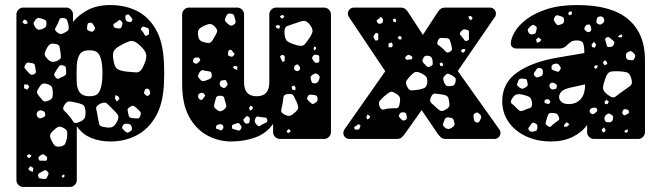

<svg xmlns="http://www.w3.org/2000/svg" viewBox="-20 -550 2613 760"><path d="M72 190Q61 190 53 182Q45 174 45 163V-493Q45 -504 53 -512Q61 -520 72 -520H242Q253 -520 261 -512Q269 -504 269 -493V-463Q292 -492 328.5 -511Q365 -530 417 -530Q475 -530 521.5 -507Q568 -484 597 -433.5Q626 -383 629 -299Q630 -277 630 -260Q630 -243 629 -220Q626 -142 597.5 -91Q569 -40 522 -15Q475 10 417 10Q375 10 341 -4Q307 -18 284 -50V163Q284 174 276 182Q268 190 257 190ZM498 -483Q494 -488 491 -491Q488 -494 482 -492Q476 -489 476 -485Q476 -481 477 -474Q478 -466 487 -464Q492 -463 495.5 -462.5Q499 -462 502 -467Q505 -472 503.5 -475Q502 -478 498 -483ZM230 -479Q218 -480 215.5 -473Q213 -466 208 -455Q203 -445 199 -438.5Q195 -432 204 -424Q214 -415 221 -415.5Q228 -416 240 -423Q250 -428 251.5 -434Q253 -440 251 -452Q248 -464 245.5 -470.5Q243 -477 230 -479ZM142 -477Q133 -480 128 -478Q123 -476 118 -468Q112 -460 113 -455.5Q114 -451 119 -443Q125 -435 130 -433Q135 -431 144 -434Q155 -438 159.5 -442Q164 -446 164 -457Q164 -468 158.5 -471Q153 -474 142 -477ZM85 -469 75 -473 69 -461 79 -454 90 -458ZM459 -468Q453 -473 449.5 -469Q446 -465 439 -461Q434 -458 431 -456Q428 -454 429 -448Q431 -442 434 -440.5Q437 -439 444 -438Q451 -437 455 -437.5Q459 -438 462 -445Q465 -453 465 -457.5Q465 -462 459 -468ZM351 -450Q347 -456 344 -458.5Q341 -461 334 -460Q327 -458 326.5 -454Q326 -450 325 -443Q324 -437 325 -434Q326 -431 332 -428Q339 -425 343 -424.5Q347 -424 352 -429Q357 -435 356 -439Q355 -443 351 -450ZM559 -441Q552 -444 548.5 -444.5Q545 -445 540 -440Q536 -434 539 -431Q542 -428 546 -423Q551 -416 552.5 -411.5Q554 -407 561 -409Q569 -412 569.5 -416.5Q570 -421 570 -429Q570 -435 567.5 -437Q565 -439 559 -441ZM534 -370Q512 -391 496.5 -387.5Q481 -384 455 -369Q433 -357 429 -344Q425 -331 430 -307Q434 -284 444.5 -277Q455 -270 478 -267Q505 -264 520.5 -263.5Q536 -263 547 -287Q561 -316 559 -332.5Q557 -349 534 -370ZM199 -376Q185 -379 178.5 -375Q172 -371 165 -359Q158 -345 157 -337Q156 -329 167 -318Q177 -307 185.5 -305.5Q194 -304 208 -310Q221 -316 221 -324Q221 -332 219 -346Q217 -360 215 -367Q213 -374 199 -376ZM334 -169Q362 -169 371.5 -184.5Q381 -200 384 -227Q387 -260 384 -293Q381 -320 371.5 -335.5Q362 -351 334 -351Q306 -351 296 -335.5Q286 -320 284 -293Q283 -271 283 -256.5Q283 -242 284 -219Q286 -195 297.5 -182Q309 -169 334 -169ZM120 -281Q119 -289 117.5 -293.5Q116 -298 108 -300Q98 -302 91.5 -302.5Q85 -303 80 -293Q74 -284 78.5 -279Q83 -274 90 -266Q96 -259 100.5 -255.5Q105 -252 114 -256Q123 -260 122 -265.5Q121 -271 120 -281ZM229 -291Q219 -294 215 -289Q211 -284 205 -275Q199 -265 195.5 -259Q192 -253 200 -244Q207 -235 213 -239Q219 -243 230 -247Q238 -251 240.5 -254.5Q243 -258 242 -266Q241 -276 240.5 -282.5Q240 -289 229 -291ZM165 -218Q151 -221 145.5 -217Q140 -213 133 -201Q126 -191 126.5 -184.5Q127 -178 135 -169Q144 -158 150 -151.5Q156 -145 170 -151Q184 -156 187 -164Q190 -172 189 -188Q188 -202 183.5 -208Q179 -214 165 -218ZM90 -215 76 -216 75 -201 88 -195 96 -206ZM574 -186Q572 -193 570 -196Q568 -199 562 -199Q556 -199 554.5 -196Q553 -193 551 -187Q548 -180 555 -175Q559 -172 561.5 -170.5Q564 -169 568 -172Q576 -177 574 -186ZM449 -168 437 -174 435 -160 442 -148 453 -158ZM318 -114Q316 -132 307 -136Q298 -140 281 -144Q263 -148 253.5 -148.5Q244 -149 234 -133Q226 -119 234 -112Q242 -105 253 -92Q264 -79 269.5 -69Q275 -59 292 -66Q311 -74 315.5 -83.5Q320 -93 318 -114ZM426 -118Q412 -133 403 -140.5Q394 -148 376 -139Q358 -130 361 -118Q364 -106 367 -87Q370 -69 372.5 -59Q375 -49 393 -47Q414 -43 424 -47Q434 -51 444 -70Q452 -87 446 -96Q440 -105 426 -118ZM526 -117Q517 -126 511 -130Q505 -134 495 -127Q484 -121 485 -114Q486 -107 489 -95Q491 -86 495.5 -84.5Q500 -83 509 -82Q519 -81 525 -81Q531 -81 535 -90Q539 -100 536.5 -105Q534 -110 526 -117ZM159 -99Q158 -106 154.5 -108.5Q151 -111 144 -113Q133 -115 127 -105Q122 -95 129 -87Q136 -79 146 -83Q153 -86 156.5 -88.5Q160 -91 159 -99ZM486 -60Q477 -61 473 -59.5Q469 -58 465 -51Q462 -44 465 -40.5Q468 -37 473 -32Q478 -27 481.5 -25.5Q485 -24 491 -27Q498 -31 500.5 -34Q503 -37 502 -45Q500 -53 497 -56Q494 -59 486 -60ZM231 -44Q217 -51 209.5 -47.5Q202 -44 191 -33Q180 -23 178.5 -15.5Q177 -8 183 4Q190 19 196 25.5Q202 32 219 30Q234 27 238 19Q242 11 245 -4Q247 -20 246 -28Q245 -36 231 -44ZM105 66 95 60 86 66 90 74 98 75ZM157 64Q150 58 142 64Q136 68 133.5 71Q131 74 133 80Q135 86 138.5 86Q142 86 149 86Q156 86 160 86.5Q164 87 166 81Q168 74 165.5 71Q163 68 157 64ZM112 115 100 108 92 118 98 126 110 130ZM167 128Q161 122 156.5 124Q152 126 145 130Q138 134 134 136.5Q130 139 131 147Q133 155 137.5 156Q142 157 150 158Q157 159 160.5 158Q164 157 167 150Q171 143 172 138.5Q173 134 167 128ZM235 141 227 143 224 149 230 154 235 149Z M895 10Q845 10 800.5 -14Q756 -38 728.5 -88Q701 -138 701 -217V-493Q701 -504 709 -512Q717 -520 728 -520H919Q930 -520 938 -512Q946 -504 946 -493V-224Q946 -169 996 -169Q1046 -169 1046 -224V-493Q1046 -504 1054 -512Q1062 -520 1073 -520H1263Q1274 -520 1282 -512Q1290 -504 1290 -493V-27Q1290 -16 1282 -8Q1274 0 1263 0H1088Q1077 0 1069 -8Q1061 -16 1061 -27V-60Q1036 -23 992 -6.5Q948 10 895 10ZM893 -496Q883 -497 879.5 -493Q876 -489 873 -480Q869 -472 871 -468Q873 -464 879 -458Q886 -452 890.5 -449.5Q895 -447 903 -451Q912 -456 912.5 -461.5Q913 -467 910 -476Q908 -486 905.5 -490.5Q903 -495 893 -496ZM1106 -487 1096 -491 1088 -485 1093 -478 1100 -477ZM1206 -453Q1193 -468 1183 -467.5Q1173 -467 1155 -460Q1132 -452 1118.5 -447.5Q1105 -443 1106 -420Q1107 -394 1118.5 -386Q1130 -378 1155 -371Q1176 -365 1184.5 -373Q1193 -381 1205 -400Q1216 -416 1217 -426.5Q1218 -437 1206 -453ZM832 -443Q820 -455 811.5 -455Q803 -455 788 -448Q773 -441 767.5 -434Q762 -427 764 -411Q766 -395 773 -389.5Q780 -384 796 -381Q810 -378 815.5 -383.5Q821 -389 828 -402Q836 -415 839 -423Q842 -431 832 -443ZM1089 -448 1079 -451 1071 -447 1074 -439 1085 -436ZM1231 -363 1224 -366 1221 -358 1225 -350 1231 -357ZM900 -347Q896 -354 890 -353Q883 -351 883 -342Q883 -337 882.5 -333.5Q882 -330 888 -328Q895 -325 898.5 -325.5Q902 -326 906 -332Q910 -336 907 -339Q904 -342 900 -347ZM1244 -317Q1244 -324 1243.5 -327.5Q1243 -331 1237 -332Q1230 -334 1226 -333.5Q1222 -333 1218 -327Q1214 -321 1216 -317.5Q1218 -314 1222 -308Q1226 -303 1229 -301.5Q1232 -300 1238 -302Q1244 -304 1244 -307.5Q1244 -311 1244 -317ZM1103 -331Q1095 -335 1091 -329Q1088 -326 1089 -324Q1090 -322 1092 -318Q1095 -313 1096 -309Q1097 -305 1102 -306Q1108 -308 1107 -311.5Q1106 -315 1107 -321Q1108 -329 1103 -331ZM771 -317Q767 -322 763.5 -322.5Q760 -323 753 -322Q745 -320 744 -309Q743 -303 752 -299Q759 -296 763 -301Q768 -306 771 -308.5Q774 -311 771 -317ZM1166 -286Q1163 -291 1161 -293.5Q1159 -296 1153 -294Q1144 -291 1144 -280Q1144 -272 1154 -269Q1161 -267 1166 -274Q1170 -280 1166 -286ZM920 -286 910 -290 902 -284 908 -277 919 -273ZM818 -255Q817 -266 810 -267Q803 -268 792 -270Q784 -273 779.5 -272Q775 -271 770 -264Q765 -256 764 -250.5Q763 -245 770 -238Q776 -230 781.5 -229Q787 -228 797 -232Q808 -236 813.5 -239.5Q819 -243 818 -255ZM1239 -255Q1232 -260 1227.5 -259Q1223 -258 1216 -253Q1210 -249 1209.5 -245Q1209 -241 1211 -234Q1213 -226 1215.5 -223Q1218 -220 1225 -220Q1237 -220 1242 -232Q1245 -240 1245.5 -244.5Q1246 -249 1239 -255ZM879 -223Q877 -228 875 -231Q873 -234 868 -233Q860 -232 856 -231Q852 -230 850 -222Q849 -214 851.5 -210.5Q854 -207 862 -203Q868 -200 870.5 -203Q873 -206 878 -210Q883 -215 879 -223ZM1145 -212 1134 -207 1137 -195 1149 -193 1150 -203ZM790 -176Q784 -185 775 -182Q764 -179 764 -170Q764 -159 774 -155Q779 -153 781 -156Q783 -159 786 -163Q789 -167 791 -169.5Q793 -172 790 -176ZM1154 -147Q1147 -162 1142 -171Q1137 -180 1120 -178Q1103 -176 1102 -165.5Q1101 -155 1098 -138Q1095 -123 1093 -114Q1091 -105 1105 -97Q1120 -89 1128.5 -92Q1137 -95 1150 -107Q1161 -117 1160.5 -125Q1160 -133 1154 -147ZM1216 -175Q1208 -176 1204 -174.5Q1200 -173 1197 -166Q1194 -160 1196.5 -156.5Q1199 -153 1204 -148Q1210 -143 1213.5 -140Q1217 -137 1223 -140Q1232 -145 1235 -149Q1238 -153 1237 -162Q1235 -171 1230 -172.5Q1225 -174 1216 -175ZM874 -140Q869 -154 867.5 -162.5Q866 -171 851 -171Q837 -171 835 -162.5Q833 -154 829 -140Q826 -130 828.5 -125.5Q831 -121 839 -115Q847 -109 852 -109.5Q857 -110 865 -115Q873 -121 875 -126Q877 -131 874 -140ZM981 -126 972 -132 966 -123 969 -112 979 -117ZM962 -89Q958 -91 955.5 -89.5Q953 -88 950 -84Q946 -80 944 -77.5Q942 -75 945 -70Q948 -64 951 -62Q954 -60 960 -61Q966 -62 967 -65.5Q968 -69 969 -76Q970 -85 962 -89ZM1038 -76Q1036 -84 1030.5 -84.5Q1025 -85 1016 -86Q1007 -87 1001 -88.5Q995 -90 991 -82Q987 -72 989 -66.5Q991 -61 998 -54Q1005 -48 1009 -51.5Q1013 -55 1021 -59Q1029 -63 1034 -65Q1039 -67 1038 -76ZM929 -59Q925 -64 921.5 -63Q918 -62 912 -60Q905 -58 901.5 -56.5Q898 -55 898 -48Q898 -41 902 -39.5Q906 -38 912 -37Q920 -34 924 -33Q928 -32 933 -38Q937 -44 935.5 -48.5Q934 -53 929 -59ZM863 -52Q859 -60 849 -58Q842 -57 839 -55Q836 -53 835 -47Q834 -41 838 -40Q842 -39 847 -37Q851 -35 854 -34Q857 -33 860 -37Q867 -45 863 -52ZM1131 -30 1124 -40 1116 -33 1115 -26 1123 -24Z M1363 0Q1353 0 1346 -7Q1339 -14 1339 -24Q1339 -26 1340 -30Q1341 -34 1343 -37L1505 -268L1361 -483Q1357 -489 1357 -496Q1357 -506 1364 -513Q1371 -520 1381 -520H1564Q1579 -520 1586 -513Q1593 -506 1596 -501L1654 -412L1712 -501Q1715 -506 1722 -513Q1729 -520 1744 -520H1919Q1929 -520 1936 -513Q1943 -506 1943 -497Q1943 -492 1942 -488.5Q1941 -485 1939 -483L1792 -269L1957 -37Q1961 -32 1961 -24Q1961 -14 1954 -7Q1947 0 1937 0H1745Q1732 0 1725.5 -6Q1719 -12 1715 -17L1649 -114L1580 -17Q1577 -13 1570.5 -6.5Q1564 0 1550 0ZM1844 -487 1834 -485 1837 -475 1845 -470 1851 -479ZM1490 -481Q1486 -484 1484 -481Q1482 -478 1478 -475Q1474 -472 1472 -470.5Q1470 -469 1472 -464Q1476 -455 1484 -456Q1494 -457 1496 -466Q1498 -476 1490 -481ZM1544 -477 1535 -474 1537 -464 1547 -462 1548 -471ZM1836 -410Q1836 -419 1836.5 -424.5Q1837 -430 1828 -432Q1819 -435 1814 -433Q1809 -431 1803 -423Q1798 -416 1802 -412Q1806 -408 1811 -401Q1816 -395 1819 -390.5Q1822 -386 1830 -389Q1837 -392 1836.5 -397Q1836 -402 1836 -410ZM1473 -419Q1468 -421 1466 -418Q1464 -415 1461 -411Q1456 -405 1460 -399Q1463 -394 1465 -391Q1467 -388 1472 -390Q1478 -391 1477.5 -395Q1477 -399 1477 -405Q1477 -410 1477.5 -413.5Q1478 -417 1473 -419ZM1569 -405 1560 -408 1554 -400 1560 -394H1569ZM1747 -399Q1733 -400 1725.5 -400Q1718 -400 1713 -388Q1708 -376 1714.5 -372Q1721 -368 1731 -359Q1740 -351 1745 -345Q1750 -339 1761 -345Q1771 -352 1769 -359Q1767 -366 1765 -378Q1762 -388 1759.5 -393Q1757 -398 1747 -399ZM1535 -371 1531 -382 1518 -378V-363H1531ZM1822 -356H1811L1804 -348L1812 -341L1820 -346ZM1602 -332Q1597 -335 1591 -330Q1587 -327 1585 -325Q1583 -323 1585 -318Q1587 -313 1590 -313.5Q1593 -314 1598 -314Q1603 -315 1606.5 -314.5Q1610 -314 1612 -320Q1613 -325 1610 -327Q1607 -329 1602 -332ZM1692 -312Q1690 -320 1687.5 -323.5Q1685 -327 1677 -329Q1668 -330 1663.5 -328.5Q1659 -327 1655 -319Q1651 -311 1652.5 -306.5Q1654 -302 1661 -296Q1667 -289 1671.5 -286Q1676 -283 1685 -288Q1693 -292 1693 -297Q1693 -302 1692 -312ZM1729 -303 1720 -299 1723 -289 1732 -288 1734 -296ZM1647 -260Q1633 -267 1625 -265Q1617 -263 1606 -251Q1594 -239 1589 -230.5Q1584 -222 1592 -206Q1600 -191 1610 -192Q1620 -193 1637 -195Q1652 -198 1660 -202Q1668 -206 1671 -221Q1673 -238 1667.5 -245.5Q1662 -253 1647 -260ZM1770 -251Q1761 -256 1756 -258Q1751 -260 1743 -253Q1735 -245 1734.5 -239.5Q1734 -234 1738 -223Q1743 -213 1748 -210.5Q1753 -208 1764 -209Q1775 -210 1778.5 -214.5Q1782 -219 1784 -230Q1785 -239 1781.5 -242.5Q1778 -246 1770 -251ZM1545 -181Q1531 -190 1522.5 -185Q1514 -180 1501 -169Q1489 -158 1483 -150.5Q1477 -143 1483 -127Q1490 -113 1499.5 -116.5Q1509 -120 1525 -121Q1539 -122 1548.5 -121.5Q1558 -121 1561 -135Q1565 -153 1563 -162.5Q1561 -172 1545 -181ZM1730 -176Q1713 -178 1703 -179.5Q1693 -181 1686 -166Q1679 -150 1686 -143.5Q1693 -137 1706 -125Q1716 -115 1723.5 -111.5Q1731 -108 1743 -116Q1757 -123 1758.5 -130.5Q1760 -138 1757 -153Q1755 -166 1749 -170Q1743 -174 1730 -176ZM1581 -105Q1573 -106 1569 -105Q1565 -104 1561 -98Q1557 -91 1559.5 -88Q1562 -85 1567 -79Q1571 -75 1574 -73.5Q1577 -72 1583 -74Q1589 -77 1590 -80Q1591 -83 1590 -89Q1589 -96 1588 -99.5Q1587 -103 1581 -105ZM1881 -96Q1876 -101 1872.5 -103.5Q1869 -106 1862 -103Q1855 -99 1854.5 -95Q1854 -91 1855 -83Q1856 -75 1858 -71Q1860 -67 1868 -65Q1875 -64 1877 -68.5Q1879 -73 1883 -80Q1887 -89 1881 -96ZM1445 -90 1435 -97 1430 -86 1434 -77 1443 -82ZM1778 -66Q1776 -77 1772 -80.5Q1768 -84 1757 -85Q1747 -86 1743.5 -82Q1740 -78 1737 -69Q1733 -60 1733.5 -55.5Q1734 -51 1741 -45Q1753 -35 1766 -43Q1774 -48 1777.5 -52.5Q1781 -57 1778 -66ZM1404 -56Q1399 -59 1396.5 -57Q1394 -55 1390 -52Q1386 -50 1383.5 -48Q1381 -46 1383 -41Q1384 -37 1387 -37Q1390 -37 1395 -37Q1402 -37 1403 -42Q1405 -47 1406.5 -50Q1408 -53 1404 -56Z M2162 10Q2105 10 2061 -11Q2017 -32 1992.5 -68Q1968 -104 1968 -149Q1968 -222 2027.5 -263.5Q2087 -305 2187 -322L2293 -340Q2293 -366 2288.5 -378Q2284 -390 2263 -390Q2249 -390 2240.5 -384.5Q2232 -379 2222 -369Q2211 -358 2194 -358H2024Q2014 -358 2007.5 -364Q2001 -370 2002 -380Q2003 -399 2018 -424.5Q2033 -450 2064.5 -474Q2096 -498 2145.5 -514Q2195 -530 2265 -530Q2401 -530 2467 -473.5Q2533 -417 2533 -314V-27Q2533 -16 2525 -8Q2517 0 2506 0H2331Q2320 0 2312 -8Q2304 -16 2304 -27V-55Q2282 -25 2245.5 -7.5Q2209 10 2162 10ZM2244 -504H2234L2229 -498L2233 -489L2243 -493ZM2202 -485Q2193 -488 2187.5 -489.5Q2182 -491 2177 -484Q2171 -475 2172.5 -470Q2174 -465 2180 -457Q2185 -450 2189.5 -450.5Q2194 -451 2202 -454Q2213 -457 2213 -469Q2213 -482 2202 -485ZM2370 -477Q2366 -486 2355 -485Q2344 -484 2342 -474Q2341 -467 2341 -463Q2341 -459 2347 -455Q2354 -452 2357.5 -453Q2361 -454 2367 -459Q2375 -466 2370 -477ZM2310 -453Q2298 -453 2294 -441Q2292 -435 2294 -432.5Q2296 -430 2301 -426Q2308 -420 2316 -425Q2322 -429 2320 -439Q2318 -445 2317 -449Q2316 -453 2310 -453ZM2097 -449Q2091 -453 2087.5 -451Q2084 -449 2078 -444Q2073 -439 2070.5 -436Q2068 -433 2070 -426Q2073 -419 2076.5 -416Q2080 -413 2088 -414Q2096 -415 2099 -418Q2102 -421 2103 -429Q2105 -437 2104.5 -441Q2104 -445 2097 -449ZM2442 -414 2433 -411 2425 -405 2434 -402 2443 -403ZM2400 -395Q2394 -400 2390.5 -402.5Q2387 -405 2380 -401Q2374 -397 2375.5 -392.5Q2377 -388 2379 -381Q2381 -374 2382 -369Q2383 -364 2390 -364Q2399 -364 2403 -366Q2407 -368 2411 -376Q2413 -384 2409.5 -387Q2406 -390 2400 -395ZM2123 -393 2112 -402 2102 -394 2105 -381 2116 -384ZM2340 -373 2331 -385 2322 -374 2323 -364 2334 -361ZM2489 -339Q2483 -345 2479 -347Q2475 -349 2468 -345Q2460 -341 2458.5 -336.5Q2457 -332 2458 -324Q2460 -316 2463.5 -314.5Q2467 -313 2475 -312Q2482 -311 2485.5 -312Q2489 -313 2492 -320Q2498 -331 2489 -339ZM2382 -305 2375 -312 2366 -303 2373 -292 2384 -296ZM2193 -293Q2186 -301 2175 -297Q2168 -295 2165.5 -292.5Q2163 -290 2163 -283Q2163 -276 2166 -274Q2169 -272 2176 -270Q2183 -267 2187.5 -266Q2192 -265 2196 -272Q2201 -278 2199.5 -282Q2198 -286 2193 -293ZM2345 -292 2336 -291 2331 -285 2337 -277 2345 -283ZM2119 -280Q2111 -282 2107.5 -279.5Q2104 -277 2100 -270Q2095 -264 2093.5 -259.5Q2092 -255 2097 -249Q2102 -243 2106 -243.5Q2110 -244 2118 -247Q2129 -251 2129 -261Q2129 -269 2128 -273.5Q2127 -278 2119 -280ZM2479 -239Q2473 -260 2461.5 -263.5Q2450 -267 2428 -268Q2406 -269 2395 -265.5Q2384 -262 2377 -242Q2368 -218 2367 -203.5Q2366 -189 2387 -174Q2406 -159 2417 -168Q2428 -177 2448 -191Q2466 -203 2475.5 -211Q2485 -219 2479 -239ZM2048 -239Q2041 -239 2038 -238Q2035 -237 2032 -231Q2029 -223 2027 -217.5Q2025 -212 2032 -207Q2040 -200 2045.5 -199Q2051 -198 2060 -204Q2069 -209 2069 -214.5Q2069 -220 2066 -230Q2065 -237 2060.5 -237.5Q2056 -238 2048 -239ZM2174 -221Q2164 -225 2158 -219Q2152 -213 2157 -203Q2162 -195 2170 -196Q2177 -197 2180 -198.5Q2183 -200 2184 -207Q2185 -213 2182.5 -215.5Q2180 -218 2174 -221ZM2231 -138Q2260 -138 2278 -157Q2296 -176 2296 -216L2237 -203Q2211 -197 2202 -187Q2193 -177 2193 -166Q2193 -155 2202.5 -146.5Q2212 -138 2231 -138ZM2050 -175Q2033 -179 2024 -176Q2015 -173 2006 -158Q1998 -145 2006.5 -139Q2015 -133 2025 -122Q2032 -114 2037.5 -111.5Q2043 -109 2053 -113Q2068 -120 2077.5 -122.5Q2087 -125 2086 -142Q2084 -160 2076 -165.5Q2068 -171 2050 -175ZM2156 -152Q2151 -159 2146 -157Q2140 -156 2137.5 -154.5Q2135 -153 2135 -147Q2135 -142 2138.5 -141.5Q2142 -141 2147 -139Q2153 -137 2156 -142Q2160 -147 2156 -152ZM2390 -148 2380 -155 2373 -147 2375 -138H2385ZM2343 -118Q2340 -124 2336 -124Q2332 -124 2325 -123Q2316 -121 2314 -112Q2313 -104 2322 -99Q2328 -96 2335 -102Q2340 -107 2343 -109.5Q2346 -112 2343 -118ZM2470 -107Q2469 -115 2460 -117Q2455 -118 2452 -118Q2449 -118 2446 -113Q2440 -103 2447 -96Q2451 -92 2454 -94Q2457 -96 2462 -98Q2466 -100 2468 -101.5Q2470 -103 2470 -107ZM2192 -87Q2188 -98 2182 -100.5Q2176 -103 2164 -103Q2154 -103 2151 -98Q2148 -93 2145 -83Q2142 -71 2140 -64.5Q2138 -58 2148 -51Q2157 -45 2162 -50.5Q2167 -56 2176 -63Q2185 -70 2190.5 -73.5Q2196 -77 2192 -87ZM2401 -95Q2395 -100 2390.5 -100.5Q2386 -101 2380 -96Q2369 -87 2374 -74Q2377 -67 2381 -66.5Q2385 -66 2393 -66Q2403 -67 2406 -77Q2407 -84 2407 -88Q2407 -92 2401 -95ZM2234 -58 2223 -66 2215 -59 2212 -48 2225 -49ZM2096 -63Q2088 -66 2085.5 -62Q2083 -58 2078 -52Q2074 -47 2072 -44Q2070 -41 2073 -36Q2078 -27 2090 -29Q2098 -31 2102 -32.5Q2106 -34 2107 -42Q2108 -51 2106 -55.5Q2104 -60 2096 -63ZM2377 -36 2371 -46 2361 -36 2367 -25 2376 -30ZM2465 -38 2456 -35 2451 -29 2458 -24 2465 -29Z"/></svg>

Font: Rubik Moonrocks
Style: Regular
Weight: 400
Designer: Hubert and Fischer, NaN
Foundry: Hubert and Fischer, NaN
Version: Version 2.200